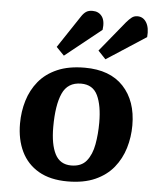

<svg xmlns="http://www.w3.org/2000/svg" viewBox="-57 -862 755 925"><g transform="rotate(5 321.0 -399.5)"><path d="M304 15Q220 15 164 -17.5Q108 -50 80 -108Q52 -166 52 -243Q52 -301 68 -354Q84 -407 118 -448.5Q152 -490 207 -514Q262 -538 340 -538Q462 -538 527 -468.5Q592 -399 592 -281Q592 -224 576 -171Q560 -118 526 -76Q492 -34 437 -9.5Q382 15 304 15ZM315 -63Q364 -63 389 -94Q414 -125 423 -175Q432 -225 432 -280Q432 -363 409 -411.5Q386 -460 329 -460Q264 -460 238.5 -403Q213 -346 213 -240Q213 -156 237 -109.5Q261 -63 315 -63ZM299 -781Q310 -798 322 -806Q334 -814 353 -814Q383 -814 399 -792Q415 -770 409 -727L234 -587L196 -626ZM519 -774Q532 -789 543.5 -798Q555 -807 571 -807Q599 -807 614.5 -781.5Q630 -756 626 -711L435 -587L398 -626Z"/></g></svg>

Font: Literata 7pt
Style: Bold Italic
Weight: 700
Italic angle: -2°
Designer: Latin by Veronika Burian and Jose Scaglione. Greek by Irene Vlachou. Cyrillic by Vera Evstafieva
Foundry: TypeTogether
Version: Version 3.002